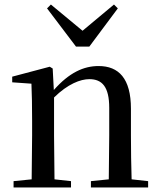

<svg xmlns="http://www.w3.org/2000/svg" viewBox="-20 -829 708 849"><path d="M205 -809 188 -792 316 -623H375L501 -792L484 -809L345 -693ZM460 0H635V-28L562 -36C560 -91 559 -174 559 -230V-348C559 -482 505 -537 416 -537C350 -537 286 -508 218 -431L213 -526L200 -534L34 -490V-465L119 -459C121 -410 122 -363 122 -295V-230L120 -36L40 -28V0H294V-28L221 -36L219 -230V-398C280 -458 336 -479 375 -479C431 -479 463 -446 463 -352V-230L461 -36L382 -28V0Z"/></svg>

Font: Noto Serif HK Medium
Style: Regular
Weight: 500
Designer: Ryoko NISHIZUKA 西塚涼子 (kana & ideographs); Frank Grießhammer (Latin, Greek & Cyrillic); Wenlong ZHANG 张文龙 (bopomofo); San
Foundry: Adobe
Version: Version 2.001;hotconv 1.1.0;makeotfexe 2.6.0